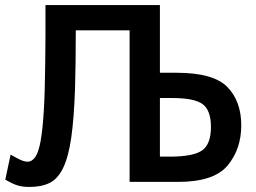

<svg xmlns="http://www.w3.org/2000/svg" viewBox="-20 -720 1014 760"><path d="M22 -108Q46 -94 61.5 -87Q77 -80 89 -80Q107 -80 120 -99Q133 -118 141 -163Q149 -208 153.5 -283.5Q158 -359 159 -473Q160 -523 160 -579Q160 -635 160 -700H613V-432H679Q825 -432 880 -375.5Q935 -319 935 -224Q935 -130 881 -65Q827 0 685 0H493V-600H280Q280 -469 277 -370Q273 -251 262 -175Q251 -99 230 -55.5Q209 -12 176.5 4Q144 20 96 20Q69 20 49.5 14Q30 8 1 -9ZM651 -100Q746 -100 780.5 -125Q815 -150 815 -217Q815 -283 782.5 -307.5Q750 -332 661 -332H613V-100Z"/></svg>

Font: Moderustic Med
Style: Regular
Weight: 500
Designer: Tural Alisoy
Foundry: TAFT Foundry
Version: Version 2.110